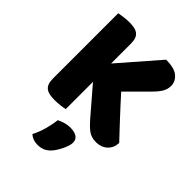

<svg xmlns="http://www.w3.org/2000/svg" viewBox="-247 -731 1102 1102"><g transform="rotate(45 304.0 -179.5)"><path d="M234 -225V-4Q223 -1 199 2Q175 5 152 5Q129 5 111.5 1.5Q94 -2 82 -11Q70 -20 64 -36Q58 -52 58 -78V-606Q69 -608 93 -611.5Q117 -615 139 -615Q162 -615 179.5 -611.5Q197 -608 209 -599Q221 -590 227 -574Q233 -558 233 -532V-373L441 -612Q509 -612 538.5 -586.5Q568 -561 568 -526Q568 -500 555 -477Q542 -454 513 -425L388 -300Q413 -272 440.5 -242Q468 -212 494.5 -183.5Q521 -155 545.5 -129Q570 -103 588 -84Q588 -62 580 -45Q572 -28 558.5 -16Q545 -4 528 2Q511 8 492 8Q451 8 425 -12.5Q399 -33 375 -61ZM343 223Q326 241 306.5 248.5Q287 256 264 256Q226 256 200 233Q221 191 231.5 151.5Q242 112 247 73Q263 65 284.5 58.5Q306 52 328 52Q360 52 380 64Q400 76 400 104Q400 116 394.5 132.5Q389 149 381 165.5Q373 182 363 197.5Q353 213 343 223Z"/></g></svg>

Font: Baloo Paaji
Style: Regular
Weight: 400
Designer: Shuchita Grover and Ek Type
Foundry: Ek Type
Version: Version 1.007;PS 1.000;hotconv 1.0.88;makeotf.lib2.5.647800